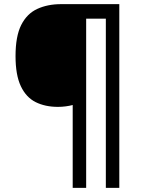

<svg xmlns="http://www.w3.org/2000/svg" viewBox="-20 -780 695 927"><path d="M556 127H491V-690H396V127H331V-273Q316 -269 297.5 -266.5Q279 -264 260 -264Q198 -264 152 -287Q106 -310 80.5 -364Q55 -418 55 -509Q55 -605 82.5 -659.5Q110 -714 160 -737Q210 -760 275 -760H556Z"/></svg>

Font: Noto Kufi Arabic Medium
Style: Regular
Weight: 500
Designer: Monotype Design Team, David Williams, Khaled Hosny
Foundry: Google LLC
Version: Version 2.109; ttfautohint (v1.8.4.7-5d5b)